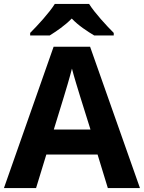

<svg xmlns="http://www.w3.org/2000/svg" viewBox="-20 -954 730 974"><path d="M432 -934H258C230 -889 170 -824 133 -787V-774H232C267 -796 309 -824 344 -860C378 -824 423 -795 458 -774H557V-787C521 -823 460 -889 432 -934ZM527 0H690L437 -717H252L0 0H163L215 -170H475ZM387 -463 439 -297H253L304 -463C311 -485 335 -566 345 -606C355 -566 377 -496 387 -463Z"/></svg>

Font: Noto Traditional Nushu
Style: Bold
Weight: 700
Designer: LIU Zhao
Foundry: LiuZhao Studio
Version: Version 2.003